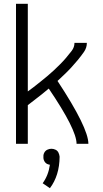

<svg xmlns="http://www.w3.org/2000/svg" viewBox="-20 -755 540 1008"><path d="M64 0V-735H126V-275Q142 -286 157 -298Q175 -312 193 -326.5Q211 -341 228.5 -355.5Q246 -370 262.5 -385.5Q279 -401 295.5 -417.5Q312 -434 326.5 -451Q341 -468 356 -487.5Q371 -507 371 -530H436Q436 -504 420.5 -482Q405 -460 388.5 -440Q372 -420 354.5 -401Q337 -382 318 -364Q300 -347 282 -330Q444 -84 444 0H382Q382 -75 236 -290Q219 -276 202 -262Q182 -246 161 -230Q144 -216 126 -203V0ZM242 233 204 207Q234 166 242 110Q235 109 228 106Q218 101 212.5 90.5Q207 80 208 68Q207 57 212.5 46.5Q218 36 228.5 31Q239 26 250 26Q261 26 271.5 31Q282 36 287 46.5Q292 57 293 68Q292 167 242 233Z"/></svg>

Font: Iosevka SS01 Light
Style: Regular
Weight: 300
Monospace: yes
Designer: Belleve Invis
Foundry: Belleve Invis
Version: 2.3.3; ttfautohint (v1.8.3)